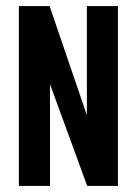

<svg xmlns="http://www.w3.org/2000/svg" viewBox="-20 -611 449 631"><path d="M41.9 0V-591H143L265.5 -232.6V-591H367.6V0H266.6L144.3 -334.4V0Z"/></svg>

Font: Alumni Sans Thin
Style: Regular
Weight: 100
Designer: Robert E. Leuschke
Foundry: Robert E. Leuschke
Version: Version 1.018